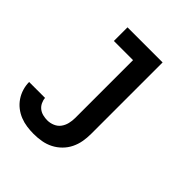

<svg xmlns="http://www.w3.org/2000/svg" viewBox="-203 -652 1006 1006"><g transform="rotate(45 300.0 -148.5)"><path d="M209 223Q184 223 158.5 219.5Q133 216 109 206.5Q85 197 64.5 181Q44 165 29.5 143.5Q15 122 7.5 97Q0 72 0 47H118Q119 63 126.5 78.5Q134 94 147 104Q160 114 176.5 118Q193 122 209 122Q230 122 250 113.5Q270 105 282 88.5Q294 72 299 51.5Q304 31 304 10V-419H162V-520H422V10Q422 39 417 67Q412 95 399.5 120.5Q387 146 366.5 166.5Q346 187 320.5 200Q295 213 266.5 218Q238 223 209 223Z"/></g></svg>

Font: Iosevka Custom Extended
Style: Bold
Weight: 700
Width: 7
Monospace: yes
Designer: Belleve Invis
Foundry: Belleve Invis
Version: Version 11.2.4; ttfautohint (v1.8.4)